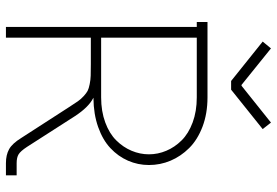

<svg xmlns="http://www.w3.org/2000/svg" viewBox="-163 -770 933 647"><g transform="rotate(90 303.5 -446.5)"><path d="M269 -793.9 393.1 -893.1 415 -865.2 282.2 -758.8H252.9L120.1 -865.2L143.1 -893.1L266.1 -793.9ZM311 -293.9Q341.3 -278.3 371.1 -232.9L475.1 -70.8Q489.3 -49.3 500 -42.7Q510.7 -36.1 529.8 -36.1H570.8V0H529.8Q502 0 482.7 -10.7Q463.4 -21.5 444.8 -51.8L340.8 -212.9Q328.6 -231.9 321.3 -242.4Q314 -252.9 303.7 -262.2Q293.5 -271.5 285.9 -275.4Q278.3 -279.3 263.7 -282.2Q249 -285.2 235.1 -285.6Q221.2 -286.1 195.8 -286.1H106.9V0H70.8V-643.1H54.2V-679.2H308.1Q362.8 -679.2 407 -662.4Q451.2 -645.5 479 -617.4Q506.8 -589.4 521.5 -554.7Q536.1 -520 536.1 -481.9Q536.1 -444.8 521.5 -411.4Q506.8 -377.9 479.2 -352.1Q451.7 -326.2 408.2 -310.8Q364.7 -295.4 311 -294.9H310.1V-293.9ZM308.1 -320.8Q355 -320.8 392.6 -334.7Q430.2 -348.6 453.1 -371.8Q476.1 -395 488 -423.3Q500 -451.7 500 -481.9Q500 -512.2 488 -540.5Q476.1 -568.8 453.1 -592Q430.2 -615.2 392.6 -629.2Q355 -643.1 308.1 -643.1H106.9V-320.8Z"/></g></svg>

Font: RawengulkPcs
Style: Regular
Weight: 400
Version: Version 0.92